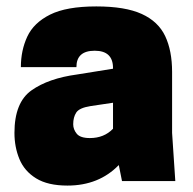

<svg xmlns="http://www.w3.org/2000/svg" viewBox="-20 -564 600 598"><path d="M190 14Q129 14 92.5 -8.5Q56 -31 40.5 -68.5Q25 -106 25 -150Q25 -245 78 -282.5Q131 -320 220 -332L332 -350V-352Q332 -406 275 -406Q218 -406 218 -355H45Q45 -407 65 -450Q85 -493 136 -518.5Q187 -544 280 -544Q370 -544 421.5 -520.5Q473 -497 494.5 -451.5Q516 -406 516 -340V-150L526 0H360L350 -50Q288 14 190 14ZM260 -134Q304 -134 332 -163V-244Q296 -239 261.5 -233.5Q227 -228 217.5 -213.5Q208 -199 208 -177Q208 -161 219 -147.5Q230 -134 260 -134Z"/></svg>

Font: Tanohe Sans Black
Style: Regular
Weight: 900
Designer: Village Type and Design LLC & Cristiano Sobral
Foundry: Cooper Hewitt Smithsonian Design Museum
Version: Version 1.00;March 11, 2020;FontCreator 12.0.0.2522 64-bit; 